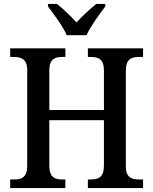

<svg xmlns="http://www.w3.org/2000/svg" viewBox="-20 -961 783 981"><path d="M321 -781H422C442 -826 489 -890 518 -928V-941H472C440 -915 399 -878 371 -846C343 -878 303 -915 271 -941H225V-928C254 -890 302 -826 321 -781ZM32 0H314V-44H298C260 -44 232 -56 232 -113V-347H511V-114C511 -56 483 -44 444 -44H429V0H711V-44H690C653 -44 623 -55 623 -109V-601C623 -659 652 -670 690 -670H711V-714H429V-670H444C483 -670 511 -659 511 -601V-399H232V-602C232 -659 260 -670 298 -670H314V-714H32V-670H50C88 -670 119 -659 119 -604V-113C119 -56 91 -44 53 -44H32Z"/></svg>

Font: Noto Serif SemiCondensed Medium
Style: Regular
Weight: 500
Width: 4
Designer: Monotype Design Team
Foundry: Monotype Imaging Inc.
Version: Version 2.014